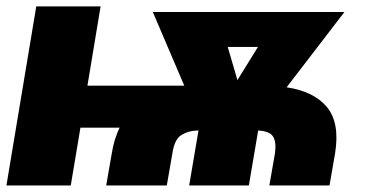

<svg xmlns="http://www.w3.org/2000/svg" viewBox="-21 -565 1117 585"><path d="M285.5 -545.5 245.4 -304H540.5L444.6 -528.4H1028.4L852.3 -299Q935.4 -286.6 975.1 -238.8Q1014.9 -191.1 1000 -98L983 0H799.7L816.8 -98Q821.4 -132.1 811.1 -148.8Q800.8 -165.5 765.6 -167.3L737.2 0H555.4L583.8 -167.6Q552.6 -166.9 531.4 -153.4Q510.3 -139.9 504.3 -98L487.2 0H302.6L319.6 -98Q326.7 -141.7 343.4 -176.1H224.1L194.6 0H-1.4L89.5 -545.5ZM702.4 -321 764.9 -421.9H672.9Z"/></svg>

Font: Inter UI Black
Style: Italic
Weight: 900
Italic angle: -9.39999°
Designer: Rasmus Andersson
Foundry: rsms
Version: 3.2;8d6f07862